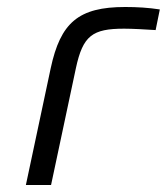

<svg xmlns="http://www.w3.org/2000/svg" viewBox="-20 -529 477 549"><path d="M335 -447C357 -447 395 -445 425 -443L437 -502C405 -507 372 -509 338 -509C204 -509 153 -464 125 -334L54 0H126L197 -334C217 -427 244 -447 335 -447Z"/></svg>

Font: LT Wave Text Light Italic
Style: Regular
Weight: 300
Designer: Daniel Lyons
Version: Version 2.5 (Glyphs App)